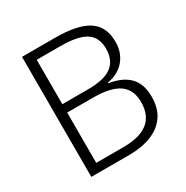

<svg xmlns="http://www.w3.org/2000/svg" viewBox="-163 -851 959 989"><g transform="rotate(-30 316.0 -357.0)"><path d="M100 -714H298Q430 -714 493 -673Q556 -632 556 -540Q556 -478 520 -434Q484 -390 417 -378V-374Q495 -362 535.5 -320.5Q576 -279 576 -203Q576 -134 544.5 -89Q513 -44 456.5 -22Q400 0 326 0H100ZM158 -399H311Q409 -399 452.5 -433Q496 -467 496 -534Q496 -603 449 -633Q402 -663 298 -663H158ZM158 -349V-50H321Q515 -50 515 -206Q515 -280 465.5 -314.5Q416 -349 312 -349Z"/></g></svg>

Font: BC Sans Light
Style: Regular
Weight: 300
Designer: Monotype Design Team
Foundry: Monotype Imaging Inc.
Version: Version 2.000;GOOG;noto-source:20170915:90ef993387c0